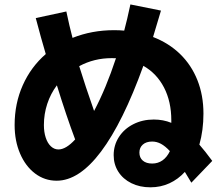

<svg xmlns="http://www.w3.org/2000/svg" viewBox="-20 -798 978 852"><path d="M484.4 -109.4Q484.4 -153.8 507.6 -189.9Q530.8 -226.1 571.5 -246.8Q612.3 -267.6 662.1 -267.6Q704.6 -267.6 740.2 -252.9V-263.7Q740.2 -347.2 707.8 -409.7Q675.3 -472.2 616.2 -505.9Q525.4 -254.4 428.2 -125.2Q331.1 3.9 231.4 3.9Q178.2 3.9 135.7 -28.1Q93.3 -60.1 69.1 -116.5Q44.9 -172.9 44.9 -243.2Q44.9 -338.9 81.1 -419.9Q117.2 -501 183.1 -558.1Q161.6 -630.4 138.7 -717.8L274.4 -747.1Q288.1 -681.6 301.8 -629.9Q387.7 -664.1 486.3 -664.1Q511.7 -664.1 531.2 -662.1Q543.9 -709 558.6 -778.3L694.3 -751Q676.8 -690.4 659.2 -633.8Q729 -606.9 779.1 -558.3Q829.1 -509.8 856 -442.4Q882.8 -375 882.8 -293.9Q882.8 -220.2 864.7 -156.2Q889.6 -127.9 921.9 -84L829.1 12.7L800.3 -35.2Q770.5 -2.4 731.7 15.4Q692.9 33.2 647.5 33.2Q600.1 33.2 563 14.9Q525.9 -3.4 505.1 -35.9Q484.4 -68.4 484.4 -109.4ZM239.3 -134.8Q272.9 -134.8 313.5 -179.2Q274.9 -282.2 232.4 -419.4Q204.6 -382.3 189.7 -337.2Q174.8 -292 174.8 -243.2Q174.8 -211.9 182.9 -187.3Q190.9 -162.6 205.8 -148.7Q220.7 -134.8 239.3 -134.8ZM397.5 -305.7Q450.7 -406.2 494.6 -539.6L475.6 -540Q397.5 -540 331.5 -504.4Q358.4 -417 397.5 -305.7ZM655.3 -72.3Q681.2 -72.3 701.2 -86.4Q721.2 -100.6 733.9 -127.4Q712.9 -149.9 694.1 -159.9Q675.3 -169.9 655.3 -169.9Q628.9 -169.9 613.8 -156.5Q598.6 -143.1 598.6 -121.1Q598.6 -98.1 613.8 -85.2Q628.9 -72.3 655.3 -72.3Z"/></svg>

Font: Pretendard ExtraBold
Style: Regular
Weight: 800
Designer: Base glyphs from Inter by Rasmus Andersson; Hangeul glyphs from Noto Sans CJK(Source Han Sans) by Jang Soo-young and Kan
Foundry: Kil Hyung-jin
Version: Version 1.309